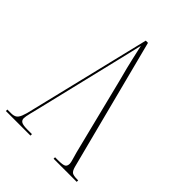

<svg xmlns="http://www.w3.org/2000/svg" viewBox="-208 -818 922 922"><g transform="rotate(45 253.0 -357.0)"><path d="M280 -493Q261 -564 252 -604.5Q243 -645 235 -680Q229 -655 223 -628.5Q217 -602 205 -553L101 -120Q96 -100 89.5 -73.5Q83 -47 83 -36Q83 -23 93.5 -16.5Q104 -10 136 -10H165V0H-2V-10H23Q40 -10 50.5 -16Q61 -22 68.5 -40Q76 -58 84 -94L234 -714H249L422 -45Q428 -23 437.5 -16.5Q447 -10 472 -10H479V0H322V-10H342Q375 -10 384.5 -16Q394 -22 394 -38Q394 -46 388.5 -64Q383 -82 378 -101Z"/></g></svg>

Font: Noto Serif Display ExtraCondensed Thin
Style: Regular
Weight: 100
Width: 2
Designer: Monotype Design Team
Foundry: Monotype Imaging Inc.
Version: Version 2.009